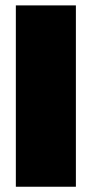

<svg xmlns="http://www.w3.org/2000/svg" viewBox="-20 -693 342 715"><path d="M262.6 -672.9H39V2.4H262.6Z"/></svg>

Font: JUMBOTRON
Style: Regular
Weight: 400
Designer: Ian Langley
Foundry: Ian Langley
Version: Version 1.005;Fontself Maker 3.5.8